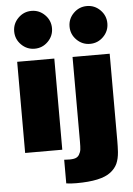

<svg xmlns="http://www.w3.org/2000/svg" viewBox="-66 -880 787 1133"><g transform="rotate(-5 328.0 -314.0)"><path d="M274 -540V0H54V-540ZM85 -641Q52 -674 52 -720Q52 -766 85 -799Q118 -832 164 -832Q210 -832 243 -799Q276 -766 276 -720Q276 -674 243 -641Q210 -608 164 -608Q118 -608 85 -641ZM280 200V60Q317 63 338 59Q359 55 368.5 39.5Q378 24 380 8.5Q382 -7 382 -40V-540H602V-22Q602 6 600 42Q597 82 584.5 110Q572 138 543.5 160Q515 182 464.5 193Q414 204 340 204Q304 204 280 200ZM413 -641Q380 -674 380 -720Q380 -766 413 -799Q446 -832 492 -832Q538 -832 571 -799Q604 -766 604 -720Q604 -674 571 -641Q538 -608 492 -608Q446 -608 413 -641Z"/></g></svg>

Font: Nacelle Black
Style: Regular
Weight: 900
Designer: Sora Sagano
Foundry: Sora Sagano
Version: Version 1.000;FEAKit 1.0